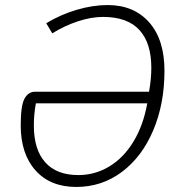

<svg xmlns="http://www.w3.org/2000/svg" viewBox="-20 -730 699 760"><path d="M62 -234Q62 -312 77 -339.5Q92 -367 119 -367H570Q579 -418 579 -461Q579 -560 531.5 -611.5Q484 -663 388 -663Q341 -663 288 -645.5Q235 -628 187 -598L163 -638Q219 -672 283 -691Q347 -710 406 -710Q510 -710 570.5 -641.5Q631 -573 631 -450Q631 -319 586.5 -214Q542 -109 462.5 -49.5Q383 10 282 10Q179 10 120.5 -55.5Q62 -121 62 -234ZM563 -321H122Q114 -278 114 -233Q114 -138 159 -87.5Q204 -37 290 -37Q356 -37 412.5 -71Q469 -105 508 -169Q547 -233 563 -321Z"/></svg>

Font: Niramit ExtraLight
Style: Italic
Weight: 200
Italic angle: -10°
Designer: Katatrad Aksorn Co.,Ltd.
Foundry: Cadson Demak Co.,Ltd.
Version: Version 1.000; ttfautohint (v1.6)